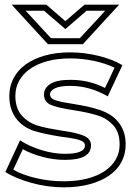

<svg xmlns="http://www.w3.org/2000/svg" viewBox="-20 -784 571 825"><path d="M66 -181Q106 -155 158.5 -139Q211 -123 259 -123Q345 -123 345 -159Q345 -175 321 -182.5Q297 -190 246 -196Q214 -201 187 -206.5Q160 -212 135 -219Q112 -225 91 -237.5Q70 -250 54 -269Q38 -288 29 -313.5Q20 -339 20 -372Q20 -413 38 -447.5Q56 -482 89.5 -506.5Q123 -531 171.5 -545Q220 -559 282 -559Q341 -559 401.5 -544.5Q462 -530 506 -504L443 -370Q365 -415 282 -415Q237 -415 216 -404.5Q195 -394 195 -378Q195 -361 219 -353Q243 -345 297 -337Q329 -332 356.5 -326Q384 -320 407 -312Q429 -305 449.5 -293Q470 -281 486 -262.5Q502 -244 511 -219.5Q520 -195 520 -163Q520 -122 502 -88Q484 -54 449.5 -30Q415 -6 365.5 7.5Q316 21 253 21Q218 21 183 16Q148 11 115.5 2Q83 -7 54 -19Q25 -31 3 -45ZM37 -55Q75 -33 133.5 -19Q192 -5 253 -5Q310 -5 354.5 -16.5Q399 -28 430 -49Q461 -70 477.5 -99Q494 -128 494 -163Q494 -217 465.5 -247Q437 -277 399 -288Q359 -301 293 -311Q227 -321 198 -333.5Q169 -346 169 -378Q169 -406 196.5 -423.5Q224 -441 282 -441Q363 -441 431 -406Q442 -429 451.5 -448.5Q461 -468 472 -493Q436 -511 385 -522Q334 -533 282 -533Q226 -533 182.5 -521Q139 -509 108.5 -487.5Q78 -466 62 -436.5Q46 -407 46 -372Q46 -317 75 -286Q104 -255 143 -244Q162 -238 190 -232.5Q218 -227 250 -222Q308 -214 339.5 -201Q371 -188 371 -159Q371 -97 259 -97Q212 -97 164 -109.5Q116 -122 78 -143ZM492 -764 336 -594H186L30 -764H179L261 -693L343 -764ZM352 -738 261 -659 169 -738H90L199 -620H323Q338 -636 351 -650L377 -678Q390 -692 403.5 -706.5Q417 -721 432 -738Z"/></svg>

Font: CMG Sans Outline
Style: Outline
Weight: 700
Designer: Julieta Ulanovsky
Foundry: Julieta Ulanovsky
Version: Version 7.200